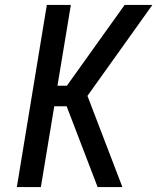

<svg xmlns="http://www.w3.org/2000/svg" viewBox="-20 -755 640 775"><path d="M374 0 249 -326H199L145 0H48L169 -735H266L212 -409H250L483 -735H595L333 -368L474 0Z"/></svg>

Font: Iosevka Aile Medium Oblique
Style: Regular
Weight: 500
Italic angle: -9°
Designer: Belleve Invis
Foundry: Belleve Invis
Version: Version 31.1.0; ttfautohint (v1.8.4)